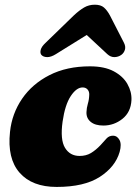

<svg xmlns="http://www.w3.org/2000/svg" viewBox="-20 -760 572 796"><path d="M322.5 -397.5Q297 -397.5 273.2 -361.5Q249.5 -325.5 239.5 -256Q229 -181 249.5 -147.2Q270 -113.5 310 -113.5Q337 -113.5 357 -125.5Q377 -137.5 396.5 -158Q411.5 -175 422 -186.2Q432.5 -197.5 449 -197.5Q465.5 -197.5 475.2 -180Q485 -162.5 476 -130Q458 -68 393.5 -26.5Q329 15 215 15Q113 15 61.2 -44Q9.5 -103 21.5 -213.5Q29.5 -289 71.5 -350.5Q113.5 -412 185 -448.5Q256.5 -485 353 -485Q413 -485 451.5 -464.5Q490 -444 508.2 -411.8Q526.5 -379.5 525 -345Q522.5 -295 487.5 -267.2Q452.5 -239.5 408.5 -239.5Q374.5 -239.5 356 -254.8Q337.5 -270 338.5 -295Q339 -312.5 344.2 -330Q349.5 -347.5 350 -367.5Q350.5 -380.5 343 -389Q335.5 -397.5 322.5 -397.5ZM483 -532.5Q470.5 -523.5 454.5 -523.2Q438.5 -523 425 -535.5L339.5 -615L211.5 -535.5Q191.5 -523 175.5 -523.2Q159.5 -523.5 151.5 -532.5Q145.5 -540 148.8 -553.5Q152 -567 170 -583.5L286.5 -696.5Q309 -717.5 328.8 -729Q348.5 -740.5 373 -740.5Q397.5 -740.5 410.8 -729Q424 -717.5 435.5 -696.5L493.5 -583.5Q502 -567 497.8 -553.5Q493.5 -540 483 -532.5Z"/></svg>

Font: Fraunces 9pt S050 Black
Style: Italic
Weight: 900
Italic angle: -16°
Version: Version 1.000; ttfautohint (v1.8.3)